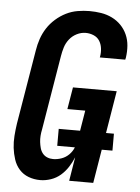

<svg xmlns="http://www.w3.org/2000/svg" viewBox="-53 -785 607 835"><g transform="rotate(5 250.0 -367.5)"><path d="M154 8Q127 8 103 -1Q79 -10 62.5 -28.5Q46 -47 38 -71.5Q30 -96 27 -121.5Q24 -147 26 -174Q28 -201 32 -228L86 -552Q90 -578 98.5 -603Q107 -628 121.5 -650.5Q136 -673 157 -691.5Q178 -710 202 -722Q226 -734 252.5 -738.5Q279 -743 304 -743Q330 -743 355 -739Q380 -735 402.5 -724Q425 -713 442 -695.5Q459 -678 469 -655.5Q479 -633 481 -607.5Q483 -582 479 -555L477 -546H366L367 -551Q370 -569 367.5 -587Q365 -605 356 -619Q347 -633 330.5 -640Q314 -647 296 -647Q276 -647 257 -637.5Q238 -628 225 -611.5Q212 -595 206 -575.5Q200 -556 197 -537L143 -212Q140 -198 139 -184Q138 -170 139.5 -157Q141 -144 144.5 -131Q148 -118 156 -108Q164 -98 176 -93Q188 -88 202 -88Q220 -88 238.5 -94.5Q257 -101 271 -115Q285 -129 292 -147Q299 -165 302 -183L323 -310H245L261 -406H452L385 0H280L297 -104Q288 -82 274.5 -61Q261 -40 242.5 -24Q224 -8 200.5 0Q177 8 154 8ZM456 -147H215V-221H456Z"/></g></svg>

Font: Iosevka Oblique
Style: Bold
Weight: 700
Italic angle: -9°
Monospace: yes
Designer: Belleve Invis
Foundry: Belleve Invis
Version: Version 32.5.0; ttfautohint (v1.8.4)